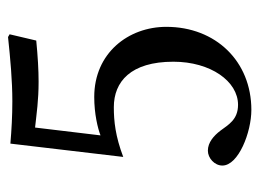

<svg xmlns="http://www.w3.org/2000/svg" viewBox="-106 -546 661 490"><g transform="rotate(-90 225.0 -300.5)"><path d="M313 -189C313 -94 263 -24 203 -24C165 -24 152 -49 137 -69C124 -86 107 -101 86 -101C67 -101 48 -84 48 -64C48 -23 133 10 190 10C314 10 402 -81 402 -207C402 -304 335 -391 223 -391C180 -391 143 -382 125 -375L145 -542C182 -538 214 -533 262 -533C292 -533 326 -535 367 -539L383 -607L376 -611C319 -605 265 -600 212 -600C175 -600 139 -602 104 -605L70 -317C123 -337 161 -341 197 -341C262 -341 313 -298 313 -189Z"/></g></svg>

Font: Ponomar Unicode
Style: Regular
Weight: 400
Version: 1.3